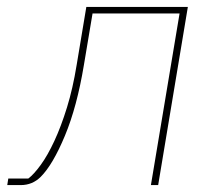

<svg xmlns="http://www.w3.org/2000/svg" viewBox="-20 -536 640 556"><path d="M4 -19H62Q78 -31 98 -58.5Q118 -86 137.5 -128Q157 -170 174 -225Q191 -280 202 -348L230 -516H524L438 0H417L500 -497H248L223 -348Q203 -227 168 -143Q133 -59 98 -24Q74 0 40 0H1Z"/></svg>

Font: IBM Plex Mono Thin
Style: Italic
Weight: 100
Italic angle: -9°
Monospace: yes
Designer: Mike Abbink, Paul van der Laan, Pieter van Rosmalen
Foundry: Bold Monday
Version: Version 2.3